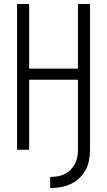

<svg xmlns="http://www.w3.org/2000/svg" viewBox="-20 -755 540 968"><path d="M233 193V137Q252 137 270.5 134Q289 131 305.5 123Q322 115 335.5 101.5Q349 88 357.5 71.5Q366 55 369.5 37Q373 19 373 0V-353H127V0H66V-735H127V-409H373V-735H434V0Q434 26 429 52.5Q424 79 411.5 102Q399 125 379.5 143.5Q360 162 336 173Q312 184 286 188.5Q260 193 233 193Z"/></svg>

Font: Iosevka Term Light
Style: Regular
Weight: 300
Monospace: yes
Designer: Belleve Invis
Foundry: Belleve Invis
Version: Version 9.0.1; ttfautohint (v1.8.3)